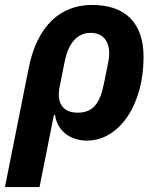

<svg xmlns="http://www.w3.org/2000/svg" viewBox="-62 -557 632 777"><path d="M-42 200H98L156 -91H161C168 -34 216 12 290 12C420 12 519 -132 519 -326C519 -464 446 -537 310 -537C183 -537 88 -453 54 -281ZM252 -101C186 -101 168 -148 179 -204L200 -309C215 -384 252 -424 305 -424C354 -424 380 -391 380 -341C380 -328 378 -316 377 -310L358 -216C342 -138 314 -101 252 -101Z"/></svg>

Font: LVC Sans
Style: Bold Italic
Weight: 700
Italic angle: -11.31°
Designer: Mike Abbink, Paul van der Laan, Pieter van Rosmalen
Foundry: Bold Monday
Version: Version 3.0